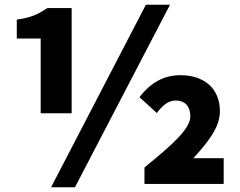

<svg xmlns="http://www.w3.org/2000/svg" viewBox="-20 -778 1013 812"><path d="M152 -299H283V-744H181C141 -718 114 -704 51 -695V-615H152ZM196 14H297L699 -758H597ZM591 0H926V-109H798C857 -175 910 -237 910 -308C910 -404 843 -460 743 -460C674 -460 617 -429 570 -367L643 -300C668 -333 693 -353 723 -353C762 -353 785 -328 785 -286C785 -232 702 -160 591 -70Z"/></svg>

Font: Noto Sans Korean Black
Style: Bold
Weight: 900
Designer: Ryoko NISHIZUKA (kana & ideographs); Paul D. Hunt (Latin, Greek & Cyrillic); Wenlong ZHANG (bopomofo); Sandoll Communica
Foundry: Adobe Systems Incorporated
Version: Version 1.000;PS 1;hotconv 1.0.78;makeotf.lib2.5.61930